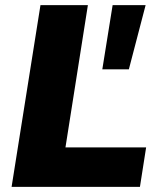

<svg xmlns="http://www.w3.org/2000/svg" viewBox="-20 -725 625 745"><path d="M25 0 137 -705H321L234 -153H547L523 0ZM377 -456 417 -705H545L480 -456Z"/></svg>

Font: Nunito Sans Black
Style: Italic
Weight: 900
Italic angle: -9°
Designer: Vernon Adams
Foundry: Vernon Adams
Version: Version 3.006; ttfautohint (v1.8.3)